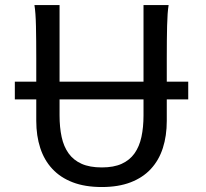

<svg xmlns="http://www.w3.org/2000/svg" viewBox="-20 -733 819 765"><path d="M385.7 -65.9Q433.1 -65.9 464.8 -80.3Q496.6 -94.7 515.9 -121.8Q535.2 -148.9 543.5 -187.3Q551.8 -225.6 551.8 -273.4V-336.9H217.3V-273.4Q217.3 -225.6 225.6 -187.3Q233.9 -148.9 253.4 -121.8Q272.9 -94.7 305.2 -80.3Q337.4 -65.9 385.7 -65.9ZM39.1 -407.7H124.5V-500.5Q124.5 -572.8 123.3 -628.2Q122.1 -683.6 117.2 -712.9H217.3V-407.7H551.8V-712.9H651.9Q647 -683.6 645.8 -630.1Q644.5 -576.7 644.5 -500.5V-407.7H730V-336.9H644.5V-251.5Q644.5 -191.9 628.9 -143.3Q613.3 -94.7 581.3 -60.1Q549.3 -25.4 500.5 -6.6Q451.7 12.2 385.7 12.2Q318.8 12.2 269.8 -6.6Q220.7 -25.4 188.5 -60.1Q156.2 -94.7 140.4 -143.3Q124.5 -191.9 124.5 -251.5V-336.9H39.1Z"/></svg>

Font: Andika New Basic
Style: Regular
Weight: 400
Designer: Victor Gaultney, Annie Olsen, Julie Remington, Don Collingsworth, Eric Hays
Foundry: SIL International
Version: Version 5.500; ttfautohint (v1.8.3)